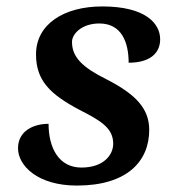

<svg xmlns="http://www.w3.org/2000/svg" viewBox="-20 -567 541 597"><path d="M219 10C377 10 444 -67 444 -163C444 -231 400 -275 310 -321C238 -357 202 -389 204 -440C207 -465 237 -494 289 -494C359 -494 380 -434 380 -372C443 -372 478 -399 478 -445C478 -493 434 -547 298 -547C179 -547 92 -492 92 -398C92 -317 135 -274 228 -225C295 -191 332 -168 332 -120C332 -86 303 -46 233 -46C163 -46 131 -107 131 -182C83 -182 36 -159 36 -106C36 -52 97 10 219 10Z"/></svg>

Font: Noto Serif Semi
Style: Italic
Weight: 600
Italic angle: -12°
Designer: Monotype Design Team
Foundry: Monotype Imaging Inc.
Version: Version 1.901